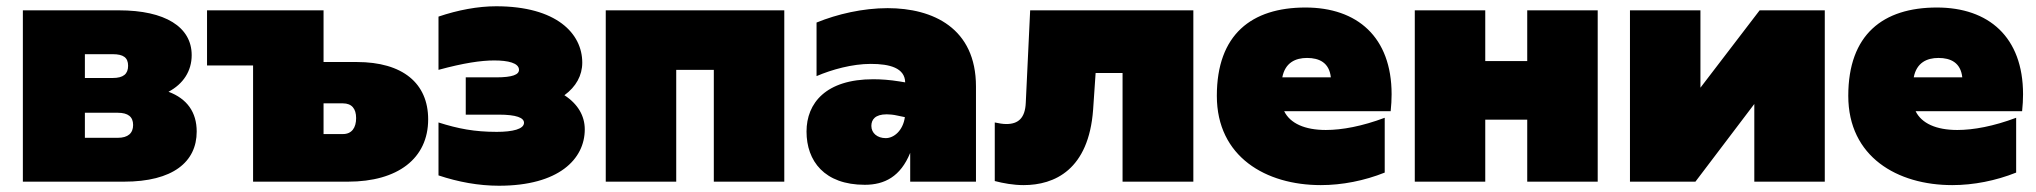

<svg xmlns="http://www.w3.org/2000/svg" viewBox="-20 -580 6500 613"><path d="M53 0H376C532 0 608 -63 608 -160C608 -222 577 -265 518 -287C565 -312 592 -353 592 -404C592 -494 507 -547 360 -547H53ZM356 -140H251V-220H356C389 -220 405 -207 405 -181C405 -155 389 -140 356 -140ZM340 -331H251V-407H340C374 -407 389 -396 389 -370C389 -344 374 -331 340 -331Z M1119 -382H1013V-547H641V-371H788V0H1091C1250 0 1347 -74 1347 -199C1347 -314 1266 -382 1119 -382ZM1075 -152H1013V-250H1075C1103 -250 1117 -233 1117 -203C1117 -172 1103 -152 1075 -152Z M1573 13C1764 13 1847 -72 1847 -167C1847 -210 1825 -248 1782 -276C1819 -303 1839 -339 1839 -380C1839 -473 1757 -560 1564 -560C1506 -560 1442 -548 1380 -527V-357C1461 -379 1516 -387 1558 -387C1602 -387 1637 -379 1637 -357C1637 -342 1617 -333 1564 -333H1467V-214H1572C1629 -214 1653 -204 1653 -188C1653 -168 1617 -159 1566 -159C1495 -159 1443 -169 1380 -189V-20C1443 1 1508 13 1573 13Z M1914 0H2139V-357H2259V0H2484V-547H1914Z M2886 0H3096V-304C3096 -490 2959 -554 2814 -554C2735 -554 2653 -535 2587 -508V-337C2636 -358 2701 -376 2760 -376C2821 -376 2869 -363 2870 -317L2852 -320C2821 -325 2793 -327 2768 -327C2617 -327 2555 -251 2555 -160C2555 -66 2612 10 2741 10C2804 10 2855 -16 2886 -92ZM2762 -178C2762 -198 2774 -215 2811 -215C2820 -215 2832 -214 2845 -211L2869 -206C2863 -163 2834 -139 2808 -139C2781 -139 2762 -155 2762 -178Z M3564 0H3790V-547H3269L3255 -252C3253 -203 3231 -184 3193 -184C3182 -184 3170 -186 3156 -189V-2C3183 5 3215 11 3248 11C3347 11 3456 -38 3470 -230L3478 -347H3564Z M4197 11C4265 11 4336 -3 4401 -29V-204C4329 -177 4265 -165 4213 -165C4146 -165 4099 -186 4080 -225H4420C4422 -244 4423 -262 4423 -279C4423 -462 4313 -556 4148 -556C3976 -556 3865 -470 3865 -274C3865 -79 4022 11 4197 11ZM4229 -333H4074C4083 -380 4116 -395 4153 -395C4192 -395 4224 -380 4229 -333Z M4497 0H4722V-198H4856V0H5081V-547H4856V-385H4722V-547H4497Z M5184 0H5393L5581 -248V0H5806V-547H5598L5409 -300V-547H5184Z M6213 11C6281 11 6352 -3 6417 -29V-204C6345 -177 6281 -165 6229 -165C6162 -165 6115 -186 6096 -225H6436C6438 -244 6439 -262 6439 -279C6439 -462 6329 -556 6164 -556C5992 -556 5881 -470 5881 -274C5881 -79 6038 11 6213 11ZM6245 -333H6090C6099 -380 6132 -395 6169 -395C6208 -395 6240 -380 6245 -333Z"/></svg>

Font: Chess Sans Black
Style: Regular
Weight: 900
Designer: Wolf Bōese
Foundry: Wolf Bōese
Version: Version 7.223;Glyphs 3.3 (3306)